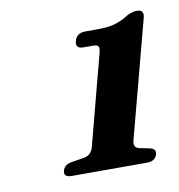

<svg xmlns="http://www.w3.org/2000/svg" viewBox="-52 -765 432 463"><g transform="rotate(-10 163.5 -533.5)"><path d="M169.5 -651.5Q149.5 -651.5 154.5 -670Q159.5 -688.5 181 -688.5H211.5Q238 -688.5 255 -693.8Q272 -699 288 -709.5Q301.5 -716 311 -716Q330.5 -716 325.5 -697L250 -411Q244.5 -393 259.5 -389L286.5 -383.5Q300.5 -380 297.5 -367Q292.5 -351 273 -351H88.5Q67.5 -351 72 -367Q75.5 -380.5 93.5 -384L125.5 -389Q143 -392.5 148 -411.5L205.5 -630.5Q209 -643 206.2 -647.2Q203.5 -651.5 194 -651.5Z"/></g></svg>

Font: Fraunces 72pt S050 SemiBold
Style: Italic
Weight: 600
Italic angle: -16°
Version: Version 1.000; ttfautohint (v1.8.3)